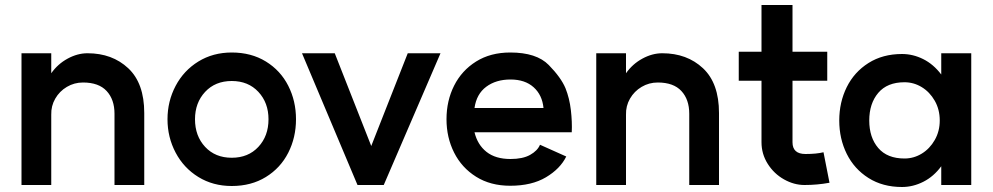

<svg xmlns="http://www.w3.org/2000/svg" viewBox="-20 -730 3972 768"><path d="M312 -400Q277 -400 247.5 -382.5Q218 -365 201 -335.5Q184 -306 185 -271V10H66V-517H185V-437Q211 -474 250.5 -495.5Q290 -517 330 -517Q429 -517 493 -457Q557 -397 557 -278V10H438V-275Q438 -332 406.5 -366Q375 -400 312 -400Z M1054 -253Q1054 -319 1013.5 -362.5Q973 -406 907 -406Q841 -406 800.5 -362.5Q760 -319 760 -253Q760 -186 800.5 -142.5Q841 -99 907 -99Q973 -99 1013.5 -142.5Q1054 -186 1054 -253ZM907 -520Q985 -520 1043.5 -484Q1102 -448 1133 -387Q1164 -326 1164 -253Q1164 -180 1133 -119Q1102 -58 1043.5 -22Q985 14 907 14Q832 14 773.5 -22Q715 -58 682.5 -119.5Q650 -181 650 -253Q650 -325 682.5 -386.5Q715 -448 773.5 -484Q832 -520 907 -520Z M1515 10H1410L1188 -517H1319L1465 -146L1611 -517H1742Z M2022 -412Q1964 -412 1925 -383Q1886 -354 1878 -298H2154Q2149 -350 2114.5 -381Q2080 -412 2022 -412ZM2021 -520Q2126 -520 2175 -470Q2224 -420 2242 -377Q2258 -337 2263.5 -289.5Q2269 -242 2267 -201H1878Q1890 -151 1926 -122.5Q1962 -94 2022 -94Q2071 -94 2100.5 -110.5Q2130 -127 2140 -151L2245 -104Q2221 -55 2164 -21Q2107 13 2021 13Q1942 13 1884.5 -23Q1827 -59 1796.5 -119.5Q1766 -180 1766 -253Q1766 -327 1796.5 -387.5Q1827 -448 1884.5 -484Q1942 -520 2021 -520Z M2611 -400Q2576 -400 2546.5 -382.5Q2517 -365 2500 -335.5Q2483 -306 2484 -271V10H2365V-517H2484V-437Q2510 -474 2549.5 -495.5Q2589 -517 2629 -517Q2728 -517 2792 -457Q2856 -397 2856 -278V10H2737V-275Q2737 -332 2705.5 -366Q2674 -400 2611 -400Z M3198 10Q3156 10 3116 -12.5Q3076 -35 3051 -74.5Q3026 -114 3026 -161V-407H2935V-523H3026V-710H3150V-523H3289V-407H3150V-161Q3150 -114 3202 -114Q3246 -114 3274 -121L3298 1Q3249 10 3198 10Z M3739 -248Q3739 -292 3719 -327Q3699 -362 3667 -381.5Q3635 -401 3598 -401Q3529 -401 3493 -358.5Q3457 -316 3457 -248Q3457 -180 3493 -138Q3529 -96 3598 -96Q3635 -96 3667 -115.5Q3699 -135 3719 -170Q3739 -205 3739 -248ZM3588 -514Q3632 -514 3673 -493.5Q3714 -473 3745 -432V-517H3865V10H3745V-65Q3715 -24 3673.5 -3Q3632 18 3588 18Q3511 18 3454 -18Q3397 -54 3367 -114.5Q3337 -175 3337 -248Q3337 -321 3367 -381.5Q3397 -442 3454 -478Q3511 -514 3588 -514Z"/></svg>

Font: SUIT
Style: Bold
Weight: 700
Designer: Sunn Youn; Korean Glyphs from Source Han Sans (Sandoll Communications; Soo-young Jang, Joo-yeon Kang)
Foundry: Sunn
Version: Version 1.150